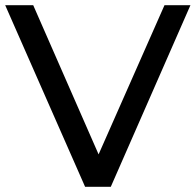

<svg xmlns="http://www.w3.org/2000/svg" viewBox="-21 -720 754 740"><path d="M713 -700 406 0H307L-1 -700H107L359 -125L613 -700Z"/></svg>

Font: Montserrat Alternates Medium
Style: Regular
Weight: 500
Designer: Julieta Ulanovsky
Foundry: Julieta Ulanovsky
Version: Version 7.200